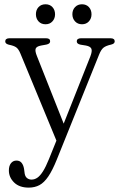

<svg xmlns="http://www.w3.org/2000/svg" viewBox="-20 -638 559 898"><path d="M284.5 -43 250 34.5 75.5 -387.5Q66.5 -409.5 55.2 -417Q44 -424.5 21 -429Q12 -431.5 8.2 -435.2Q4.5 -439 4.5 -444.5Q4.5 -451.5 9.5 -455.2Q14.5 -459 23 -459H196Q205 -459 209.8 -455.5Q214.5 -452 214.5 -445Q214.5 -439 210.2 -435.2Q206 -431.5 197 -429.5L172 -425Q150.5 -421 146.8 -410.2Q143 -399.5 153 -375ZM209 106 254 -5.5 264.5 -26 402.5 -374Q412 -398.5 407.5 -409.8Q403 -421 382 -425L357 -429Q347.5 -431 343.2 -434.8Q339 -438.5 339 -445Q339 -451.5 344 -455.2Q349 -459 358 -459H498Q507 -459 511.8 -455.2Q516.5 -451.5 516.5 -444.5Q516.5 -440 513.2 -436Q510 -432 500 -429.5Q475 -424 463.8 -414.8Q452.5 -405.5 443 -381.5L246 107.5Q225.5 158.5 206 187.2Q186.5 216 164.5 227.8Q142.5 239.5 114.5 239.5Q70.5 239.5 46 215.5Q21.5 191.5 21.5 159Q21.5 138 31.2 125.5Q41 113 57 113Q72.5 113 81 123.5Q89.5 134 92.5 152L94.5 167Q96 185.5 105.2 193.8Q114.5 202 127.5 202Q142 202 155 193Q168 184 181.2 163Q194.5 142 209 106ZM193 -524.5Q172.5 -524.5 160.2 -538Q148 -551.5 148 -571.5Q148 -591.5 160.2 -604.8Q172.5 -618 193 -618Q213 -618 225.2 -604.8Q237.5 -591.5 237.5 -571Q237.5 -551.5 225.2 -538Q213 -524.5 193 -524.5ZM363.5 -524.5Q343.5 -524.5 331 -538Q318.5 -551.5 318.5 -571.5Q318.5 -591.5 331 -604.8Q343.5 -618 363.5 -618Q383.5 -618 395.8 -604.8Q408 -591.5 408 -571Q408 -551.5 395.8 -538Q383.5 -524.5 363.5 -524.5Z"/></svg>

Font: Fraunces 48pt Soft Wonky Light
Style: Regular
Weight: 300
Version: Version 1.000;[b76b70a41]